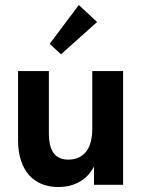

<svg xmlns="http://www.w3.org/2000/svg" viewBox="-20 -742 574 771"><path d="M213.5 9Q245.7 9 271.5 0.4Q297.2 -8.2 316.9 -23.6Q336.5 -39 349.7 -60Q363 -81 369.7 -105L357.5 -128V0H474.3V-456.5H350.5V-224.5Q350.5 -194.5 344.2 -171.5Q338 -148.5 325.6 -132.9Q313.2 -117.3 295.3 -109.1Q277.3 -101 254.5 -101Q215.5 -101 195.9 -126.5Q176.3 -152 176.3 -207V-456.5H52.5V-179Q52.5 -132 64.5 -96.6Q76.5 -61.2 97.5 -38Q118.5 -14.7 148 -2.9Q177.5 9 213.5 9ZM296.5 -721.8 179.5 -565.8 225 -524 370 -653.7Z"/></svg>

Font: Tilda Sans VF
Style: Regular
Weight: 400
Designer: ParaType Ltd
Foundry: ParaType Ltd
Version: Version 1.010